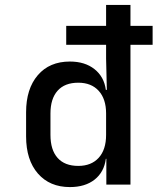

<svg xmlns="http://www.w3.org/2000/svg" viewBox="-20 -750 640 780"><path d="M264 10Q182 10 134 -45Q86 -100 86 -196V-294Q86 -389 133.5 -444.5Q181 -500 264 -500Q325 -500 364 -469Q403 -438 410 -385H414L411 -512V-568H249V-645H411V-730H510V-645H600V-568H510V0H412V-105H410Q403 -51 364.5 -20.5Q326 10 264 10ZM298 -76Q351 -76 381 -109Q411 -142 411 -202V-289Q411 -348 381 -381Q351 -414 298 -414Q243 -414 214 -381.5Q185 -349 185 -289V-202Q185 -141 214 -108.5Q243 -76 298 -76Z"/></svg>

Font: Tiny Medium
Style: Regular
Weight: 500
Monospace: yes
Designer: Philipp Nurullin, Konstantin Bulenkov
Foundry: JetBrains
Version: Version 2.251; ttfautohint (v1.8.4.7-5d5b)